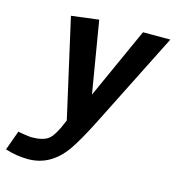

<svg xmlns="http://www.w3.org/2000/svg" viewBox="-204 -609 838 915"><g transform="rotate(15 214.5 -152.0)"><path d="M-96 195 -61 98Q-61 99 -32 103.5Q-3 108 6 108Q62 108 89 87.5Q116 67 148 -13L38 -500L173 -517L232 -163L390 -513H525L288 -42Q236 61 200.5 111Q165 161 119 187Q73 213 16.5 213Q-40 213 -96 195Z"/></g></svg>

Font: Rambla
Style: Bold Italic
Weight: 700
Italic angle: -12°
Designer: Martin Sommaruga
Foundry: Martin Sommaruga
Version: Version 1.001